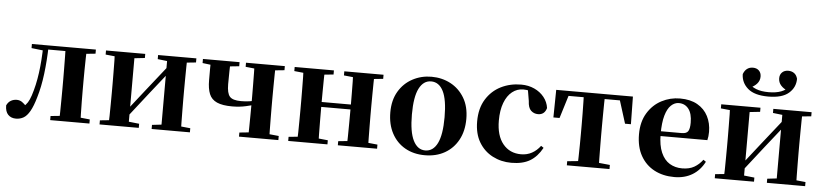

<svg xmlns="http://www.w3.org/2000/svg" viewBox="-47 -1104 5997 1399"><g transform="rotate(5 2951.5 -405.0)"><path d="M94 11Q58 11 36.5 -11.5Q15 -34 15 -79Q26 -103 45.5 -114.5Q65 -126 89 -126Q110 -126 127.5 -114.5Q145 -103 164 -80V-67H140V-81Q159 -96 171.5 -115.5Q184 -135 195 -168Q220 -244 232.5 -336Q245 -428 247 -541H286Q283 -427 271 -331Q259 -235 236 -159Q217 -92 195.5 -54.5Q174 -17 149 -3Q124 11 94 11ZM163 -511V-541H266V-500H259ZM268 -511V-541H456V-511ZM344 0V-30L452 -41H523L631 -30V0ZM410 0Q411 -26 411.5 -68Q412 -110 412.5 -156Q413 -202 413 -236V-305Q413 -339 412.5 -385Q412 -431 411.5 -473.5Q411 -516 410 -541H565Q564 -516 563 -473.5Q562 -431 561.5 -385Q561 -339 561 -305V-236Q561 -202 561.5 -156Q562 -110 563 -68Q564 -26 565 0ZM487 -500V-541H631V-511L523 -500Z M705 0V-30L813 -41H891L992 -30V0ZM1086 0V-30L1181 -41H1258L1366 -30V0ZM770 0Q772 -26 772.5 -68Q773 -110 773.5 -156Q774 -202 774 -236V-305Q774 -339 773.5 -385Q773 -431 772.5 -473.5Q772 -516 770 -541H916V0ZM886 -53 834 -81H863L1017 -277L1185 -489L1236 -463H1209L1048 -260ZM1155 0V-541H1300Q1299 -516 1298.5 -473.5Q1298 -431 1297.5 -385Q1297 -339 1297 -305V-236Q1297 -202 1297.5 -156Q1298 -110 1298.5 -68Q1299 -26 1300 0ZM705 -511V-541H992V-511L891 -500H814ZM1086 -511V-541H1366V-511L1258 -500H1181Z M1656 -215Q1585 -215 1544.5 -233Q1504 -251 1488 -290Q1472 -329 1472 -392Q1472 -441 1472 -475Q1472 -509 1473 -541H1616Q1615 -505 1614 -466Q1613 -427 1613 -374Q1613 -308 1634.5 -283.5Q1656 -259 1717 -259Q1751 -259 1780.5 -263.5Q1810 -268 1848 -278V-248Q1802 -236 1755.5 -225.5Q1709 -215 1656 -215ZM1792 0Q1793 -26 1793.5 -68Q1794 -110 1794.5 -156.5Q1795 -203 1795 -239V-305Q1795 -339 1794.5 -385Q1794 -431 1793.5 -473.5Q1793 -516 1792 -541H1946Q1945 -516 1944.5 -473.5Q1944 -431 1943.5 -385Q1943 -339 1943 -305V-236Q1943 -202 1943.5 -156Q1944 -110 1944.5 -68Q1945 -26 1946 0ZM1414 -511V-541H1682V-511L1575 -500H1504ZM1725 0V-30L1833 -41H1903L2013 -30V0ZM1729 -511V-541H2013V-511L1904 -500H1834Z M2150 0Q2152 -26 2152.5 -68Q2153 -110 2153.5 -156Q2154 -202 2154 -236V-305Q2154 -339 2153.5 -385Q2153 -431 2152.5 -473.5Q2152 -516 2150 -541H2306Q2305 -516 2304.5 -472.5Q2304 -429 2303.5 -381.5Q2303 -334 2303 -295V-273Q2303 -220 2303.5 -166.5Q2304 -113 2304.5 -69Q2305 -25 2306 0ZM2513 0Q2515 -25 2515.5 -69Q2516 -113 2516.5 -166.5Q2517 -220 2517 -273V-295Q2517 -334 2516.5 -382Q2516 -430 2515.5 -473Q2515 -516 2513 -541H2669Q2668 -516 2667.5 -473.5Q2667 -431 2666.5 -385Q2666 -339 2666 -305V-236Q2666 -202 2666.5 -156Q2667 -110 2667.5 -68Q2668 -26 2669 0ZM2085 0V-30L2194 -41H2264L2372 -30V0ZM2085 -511V-541H2372V-511L2264 -500H2194ZM2448 0V-30L2556 -41H2627L2735 -30V0ZM2448 -511V-541H2735V-511L2627 -500H2556ZM2228 -268V-304H2591V-268Z M3085 17Q3003 17 2940.5 -18.5Q2878 -54 2843 -119.5Q2808 -185 2808 -273Q2808 -362 2845.5 -425.5Q2883 -489 2946.5 -523Q3010 -557 3085 -557Q3162 -557 3225 -523.5Q3288 -490 3326 -426.5Q3364 -363 3364 -273Q3364 -184 3328.5 -119Q3293 -54 3230.5 -18.5Q3168 17 3085 17ZM3085 -18Q3143 -18 3174 -80.5Q3205 -143 3205 -271Q3205 -400 3174 -461.5Q3143 -523 3085 -523Q3029 -523 2997.5 -461.5Q2966 -400 2966 -271Q2966 -143 2997.5 -80.5Q3029 -18 3085 -18Z M3718 17Q3643 17 3580.5 -15.5Q3518 -48 3481 -110Q3444 -172 3444 -262Q3444 -358 3485 -424Q3526 -490 3593 -523.5Q3660 -557 3741 -557Q3794 -557 3837.5 -537Q3881 -517 3909 -482Q3937 -447 3943 -403Q3929 -353 3881 -353Q3851 -353 3829.5 -373Q3808 -393 3806 -443L3790 -538L3862 -493Q3834 -509 3810 -516Q3786 -523 3759 -523Q3714 -523 3678 -494.5Q3642 -466 3621.5 -412Q3601 -358 3601 -282Q3601 -172 3650.5 -111.5Q3700 -51 3783 -51Q3827 -51 3862.5 -70.5Q3898 -90 3924 -125L3943 -112Q3907 -46 3854 -14.5Q3801 17 3718 17Z M3995 -339 3998 -541H4559L4562 -339H4519L4456 -540L4527 -505H4030L4102 -540L4040 -339ZM4123 0V-30L4233 -41H4325L4435 -30V0ZM4201 0Q4202 -26 4203 -68Q4204 -110 4204.5 -156Q4205 -202 4205 -236V-305Q4205 -339 4204.5 -385Q4204 -431 4203 -473.5Q4202 -516 4201 -541H4356Q4355 -516 4354.5 -473.5Q4354 -431 4353.5 -385Q4353 -339 4353 -305V-236Q4353 -202 4353.5 -156Q4354 -110 4354.5 -68Q4355 -26 4356 0Z M4910 17Q4827 17 4763.5 -16.5Q4700 -50 4663.5 -114.5Q4627 -179 4627 -272Q4627 -363 4666 -427Q4705 -491 4768 -524Q4831 -557 4903 -557Q4979 -557 5030.5 -527.5Q5082 -498 5108 -447Q5134 -396 5134 -333Q5134 -299 5127 -272H4691V-307H4937Q4971 -307 4983 -325.5Q4995 -344 4995 -388Q4995 -454 4968.5 -488.5Q4942 -523 4897 -523Q4866 -523 4840 -498.5Q4814 -474 4799 -422Q4784 -370 4784 -286Q4784 -204 4807 -151.5Q4830 -99 4870 -75Q4910 -51 4961 -51Q5014 -51 5049.5 -71.5Q5085 -92 5111 -127L5130 -114Q5098 -51 5042 -17Q4986 17 4910 17Z M5541 -627Q5440 -627 5391.5 -669Q5343 -711 5342 -774Q5352 -801 5370 -814Q5388 -827 5412 -827Q5440 -827 5456.5 -810.5Q5473 -794 5473 -767Q5473 -737 5453.5 -715Q5434 -693 5404 -681L5382 -720Q5413 -688 5449.5 -673.5Q5486 -659 5541 -659Q5596 -659 5633 -673.5Q5670 -688 5700 -720L5679 -681Q5648 -693 5628.5 -715Q5609 -737 5609 -767Q5609 -794 5626 -810.5Q5643 -827 5671 -827Q5696 -827 5714 -814Q5732 -801 5739 -774Q5739 -711 5690.5 -669Q5642 -627 5541 -627ZM5205 0V-30L5313 -41H5391L5492 -30V0ZM5586 0V-30L5681 -41H5758L5866 -30V0ZM5270 0Q5272 -26 5272.5 -68Q5273 -110 5273.5 -156Q5274 -202 5274 -236V-305Q5274 -339 5273.5 -385Q5273 -431 5272.5 -473.5Q5272 -516 5270 -541H5416V0ZM5386 -53 5334 -81H5363L5517 -277L5685 -489L5736 -463H5709L5548 -260ZM5655 0V-541H5800Q5799 -516 5798.5 -473.5Q5798 -431 5797.5 -385Q5797 -339 5797 -305V-236Q5797 -202 5797.5 -156Q5798 -110 5798.5 -68Q5799 -26 5800 0ZM5205 -511V-541H5492V-511L5391 -500H5314ZM5586 -511V-541H5866V-511L5758 -500H5681Z"/></g></svg>

Font: Noto Serif JP ExtraBold
Style: Regular
Weight: 800
Designer: Ryoko NISHIZUKA 西塚涼子 (kana & ideographs); Frank Grießhammer (Latin, Greek & Cyrillic); Wenlong ZHANG 张文龙 (bopomofo); San
Foundry: Adobe
Version: Version 2.003-H1;hotconv 1.1.1;makeotfexe 2.6.0